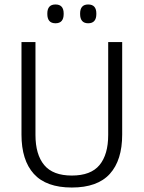

<svg xmlns="http://www.w3.org/2000/svg" viewBox="-20 -827 642 858"><path d="M301 11Q186.5 11 131.2 -50Q76 -111 76 -225.5V-639H138.5V-224Q138.5 -136.5 177.5 -89.5Q216.5 -42.5 301 -42.5Q386 -42.5 424.8 -89.5Q463.5 -136.5 463.5 -224V-639H526V-225.5Q526 -111 470.8 -50Q415.5 11 301 11ZM228 -723Q209.5 -723 200.5 -733.5Q191.5 -744 191.5 -764V-767Q191.5 -786.5 200.5 -796.8Q209.5 -807 228 -807Q246.5 -807 255.5 -796.8Q264.5 -786.5 264.5 -767V-764Q264.5 -744 255.5 -733.5Q246.5 -723 228 -723ZM374 -723Q356 -723 347 -733.5Q338 -744 338 -764V-767Q338 -786.5 347 -796.8Q356 -807 374 -807Q392.5 -807 401.5 -796.8Q410.5 -786.5 410.5 -767V-764Q410.5 -744 401.5 -733.5Q392.5 -723 374 -723Z"/></svg>

Font: Anek Gujarati Medium Light
Style: Regular
Weight: 300
Version: Version 1.003